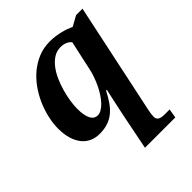

<svg xmlns="http://www.w3.org/2000/svg" viewBox="-214 -682 1059 1059"><g transform="rotate(-45 315.5 -153.0)"><path d="M191.9 -175.8Q191.9 -147 196 -127Q200.2 -106.9 207.3 -94.2Q214.4 -81.5 224.4 -75.7Q234.4 -69.8 246.1 -69.8Q261.2 -69.8 276.6 -78.9Q292 -87.9 307.1 -103.8Q322.3 -119.6 336.2 -141.1Q350.1 -162.6 361.6 -187Q373 -211.4 382.1 -237.5Q391.1 -263.7 396 -289.1L432.1 -454.1Q425.3 -465.3 408.2 -473.6Q391.1 -481.9 367.2 -481.9Q337.4 -481.9 313 -466.3Q288.6 -450.7 269 -425Q249.5 -399.4 235.1 -366.7Q220.7 -334 211.2 -300Q201.7 -266.1 196.8 -233.6Q191.9 -201.2 191.9 -175.8ZM344.2 40Q345.7 32.2 348.1 20.8Q350.6 9.3 353.5 -4.4Q356.4 -18.1 359.6 -33Q362.8 -47.9 365.7 -62.5Q373 -96.7 381.8 -134.8H376Q358.9 -102.1 340.8 -75.4Q322.8 -48.8 300.5 -29.8Q278.3 -10.7 249.5 -0.5Q220.7 9.8 182.1 9.8Q150.4 9.8 124.3 -2Q98.1 -13.7 79.6 -36.6Q61 -59.6 50.5 -93.8Q40 -127.9 40 -172.9Q40 -211.9 49.6 -254.6Q59.1 -297.4 77.1 -338.9Q95.2 -380.4 121.8 -418Q148.4 -455.6 182.6 -483.9Q216.8 -512.2 258.1 -529.1Q299.3 -545.9 347.2 -545.9Q369.1 -545.9 390.1 -543Q411.1 -540 430.2 -535.4Q449.2 -530.8 465.3 -524.9Q481.4 -519 494.1 -513.2L553.2 -545.9H603L465.8 102.1Q462.9 114.7 460.9 128.9Q459 143.1 459 152.8Q459 170.9 471.2 179Q483.4 187 512.2 187H549.8L541 240.2H304.2Z"/></g></svg>

Font: Droid Serif
Style: Bold Italic
Weight: 700
Italic angle: -12°
Designer: Monotype Design team
Foundry: Monotype Imaging Inc.
Version: Version 1.03